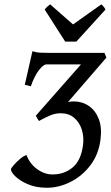

<svg xmlns="http://www.w3.org/2000/svg" viewBox="-20 -862 519 896"><path d="M476.6 -593.3 275.4 -360.4 162.1 -297.4 147 -321.8 357.9 -561.5H196.8Q182.1 -561.5 160.6 -533Q139.2 -504.4 124 -459.5L95.7 -466.3L131.3 -623Q149.4 -617.2 166.3 -616.2Q183.1 -615.2 211.4 -615.2H467.3ZM448.7 -208.5Q439.5 -139.6 401.1 -89.8Q362.8 -40 308.8 -12.9Q254.9 14.2 198.7 14.2Q147.5 14.2 109.1 -2.7Q70.8 -19.5 50.3 -40.3Q29.8 -61 31.2 -72.8Q31.7 -77.1 44.2 -91.6Q56.6 -106 73.5 -120.4Q90.3 -134.8 104 -138.2Q118.2 -98.6 152.8 -73.2Q187.5 -47.9 224.6 -47.9Q280.3 -47.9 319.1 -80.6Q357.9 -113.3 367.2 -183.6Q372.6 -222.7 361.8 -256.8Q351.1 -291 325.9 -312.3Q300.8 -333.5 263.7 -333.5Q239.3 -333.5 217 -324.5Q194.8 -315.4 162.1 -297.9Q159.2 -300.3 154.1 -309.3Q148.9 -318.4 147 -322.3Q170.4 -336.9 202.4 -352.3Q234.4 -367.7 266.6 -378.2Q298.8 -388.7 324.2 -388.7Q363.8 -388.7 394.8 -367.4Q425.8 -346.2 441.2 -305.9Q456.5 -265.6 448.7 -208.5ZM472.2 -817.4 336.4 -668H284.2L188.5 -817.4Q195.3 -826.2 200.9 -831.1Q206.5 -835.9 213.9 -841.8L320.8 -748L453.1 -841.8Q459 -836.4 463.4 -831.3Q467.8 -826.2 472.2 -817.4Z"/></svg>

Font: Gentium Book Plus
Style: Italic
Weight: 400
Italic angle: -8°
Designer: Victor Gaultney, Annie Olsen, Iska Routamaa, Becca Hirsbrunner
Foundry: SIL International
Version: Version 6.101